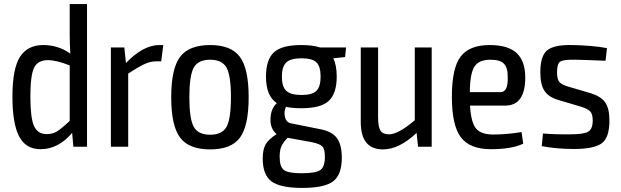

<svg xmlns="http://www.w3.org/2000/svg" viewBox="-20 -720 3046 942"><path d="M407 -700V0H340L334 -68Q266 12 179 12Q106 12 73.5 -51.5Q41 -115 41 -245Q41 -383 78 -441Q115 -499 192 -499Q266 -499 325 -457Q322 -504 322 -550V-700ZM209 -62Q238 -62 260 -75.5Q282 -89 322 -127V-399Q257 -425 215 -425Q166 -425 147.5 -388Q129 -351 129 -246Q129 -141 147 -101.5Q165 -62 209 -62Z M781 -499 771 -419H745Q717 -419 687.5 -405Q658 -391 609 -359V0H524V-487H590L598 -411Q683 -499 762 -499Z M1011 -499Q1114 -499 1157 -441Q1200 -383 1200 -243Q1200 -103 1157.5 -45Q1115 13 1011 13Q907 13 863.5 -45Q820 -103 820 -243Q820 -383 863.5 -441Q907 -499 1011 -499ZM1091.5 -388Q1070 -427 1011 -427Q952 -427 930.5 -388Q909 -349 909 -243Q909 -137 930.5 -98Q952 -59 1011 -59Q1070 -59 1091.5 -98Q1113 -137 1113 -243Q1113 -349 1091.5 -388Z M1673 -440 1615 -434Q1632 -401 1632 -344Q1632 -262 1593.5 -225.5Q1555 -189 1459 -189Q1412 -189 1383 -196Q1372 -173 1378 -146.5Q1384 -120 1407 -115L1552 -86Q1609 -75 1633 -42.5Q1657 -10 1657 54Q1657 137 1614.5 169.5Q1572 202 1464 202Q1355 202 1312 170Q1269 138 1269 58Q1269 13 1283.5 -12Q1298 -37 1337 -62Q1305 -89 1307 -138Q1309 -187 1338 -214Q1285 -249 1285 -344Q1285 -427 1323.5 -463Q1362 -499 1459 -499Q1515 -499 1551 -487H1678ZM1553 -344Q1553 -394 1532.5 -414Q1512 -434 1459 -434Q1406 -434 1384.5 -413.5Q1363 -393 1363 -344Q1363 -295 1384.5 -274.5Q1406 -254 1459 -254Q1512 -254 1532.5 -274.5Q1553 -295 1553 -344ZM1574 49Q1574 11 1561 -2Q1548 -15 1507 -23L1391 -44Q1367 -19 1359.5 0.5Q1352 20 1352 49Q1352 98 1373 114Q1394 130 1459 130Q1530 130 1552 114Q1574 98 1574 49Z M2098 -487V0H2031L2024 -68Q1938 13 1859 13Q1750 13 1750 -121V-487H1835V-145Q1835 -98 1846.5 -79.5Q1858 -61 1888 -61Q1934 -61 2015 -130V-487Z M2400 -60Q2464 -60 2539 -72L2547 -15Q2490 12 2389 12Q2285 12 2241 -46.5Q2197 -105 2197 -245Q2197 -386 2240 -442.5Q2283 -499 2382 -499Q2473 -499 2515 -459.5Q2557 -420 2557 -340Q2557 -202 2459 -202H2286Q2291 -118 2316 -89Q2341 -60 2400 -60ZM2386 -427Q2330 -427 2308 -393.5Q2286 -360 2285 -268H2436Q2473 -268 2471 -340Q2472 -387 2453 -407Q2434 -427 2386 -427Z M2788 -499Q2887 -497 2958 -484L2951 -422Q2826 -427 2801 -427Q2745 -428 2729 -418Q2713 -408 2713 -365Q2713 -330 2725 -317Q2737 -304 2768 -295L2877 -263Q2927 -248 2948.5 -218.5Q2970 -189 2970 -129Q2970 -43 2931 -16Q2892 11 2796 11Q2712 11 2638 -3L2644 -65Q2706 -60 2778 -61Q2844 -61 2866 -74Q2888 -87 2888 -129Q2888 -162 2874.5 -174.5Q2861 -187 2829 -197L2721 -229Q2672 -243 2651.5 -274Q2631 -305 2631 -365Q2631 -447 2665.5 -474Q2700 -501 2788 -499Z"/></svg>

Font: exo2condensed_r
Style: Regular
Weight: 400
Width: 3
Designer: Natanael Gama
Version: Version 1.001;PS 001.001;hotconv 1.0.70;makeotf.lib2.5.58329